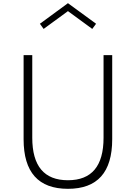

<svg xmlns="http://www.w3.org/2000/svg" viewBox="-20 -1172 854 1208"><path d="M407.5 16Q686 16 686 -296V-825H631.5V-305.5Q631.5 -38 407.5 -38Q183 -38 183 -305.5V-825H128.5V-296Q128.5 16 407.5 16ZM254.5 -990 407.5 -1102 560.5 -990 584.5 -1022.5 407.5 -1152 231 -1022.5Z"/></svg>

Font: Spartan Light
Style: Regular
Weight: 300
Designer: Matt Bailey, Mirko Velimirovic
Foundry: Matt Bailey
Version: Version 1.003; ttfautohint (v1.8.3)